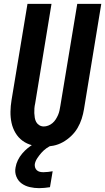

<svg xmlns="http://www.w3.org/2000/svg" viewBox="-20 -755 547 999"><path d="M207 8Q177 8 148.5 1Q120 -6 97.5 -22.5Q75 -39 60.5 -63.5Q46 -88 40 -116Q34 -144 34.5 -174Q35 -204 40 -234L123 -735H248L163 -217Q160 -204 159 -191.5Q158 -179 158.5 -166.5Q159 -154 161 -142Q163 -130 168.5 -120Q174 -110 184.5 -103.5Q195 -97 208 -97Q219 -97 231 -101.5Q243 -106 253 -114.5Q263 -123 270 -134Q277 -145 282 -156.5Q287 -168 289.5 -180Q292 -192 294 -204L382 -735H507L417 -187Q413 -162 405 -137Q397 -112 383.5 -89Q370 -66 350 -47Q330 -28 306.5 -15Q283 -2 257.5 3Q232 8 207 8ZM184 224Q159 224 135 218.5Q111 213 92.5 199.5Q74 186 65 163.5Q56 141 61 116Q64 97 73 78.5Q82 60 95.5 44Q109 28 125 15Q141 2 159 -8H253L252 0Q236 6 221.5 16.5Q207 27 195.5 40Q184 53 174 68Q164 83 161 99Q160 109 163 117.5Q166 126 172.5 131.5Q179 137 187.5 139Q196 141 206 141Q218 141 230 139.5Q242 138 254 136L240 219Q226 221 212 222.5Q198 224 184 224Z"/></svg>

Font: Iosevka Extrabold
Style: Italic
Weight: 800
Italic angle: -9°
Monospace: yes
Designer: Belleve Invis
Foundry: Belleve Invis
Version: Version 32.5.0; ttfautohint (v1.8.4)